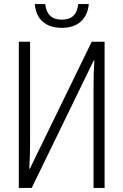

<svg xmlns="http://www.w3.org/2000/svg" viewBox="-20 -918 603 938"><path d="M72 0V-714H127V-217Q127 -187 126 -157.5Q125 -128 123 -94H126L428 -714H491V0H437V-494Q437 -528 438 -560Q439 -592 441 -623H438L135 0ZM282 -782Q224 -782 189.5 -811.5Q155 -841 150 -898H201Q209 -822 282 -822Q355 -822 362 -898H414Q408 -842 374 -812Q340 -782 282 -782Z"/></svg>

Font: Noto Sans Mono SemiCondensed Light
Style: Regular
Weight: 300
Width: 4
Designer: Monotype Design Team
Foundry: Monotype Imaging Inc.
Version: Version 2.014; ttfautohint (v1.8.4.7-5d5b)